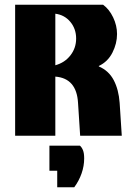

<svg xmlns="http://www.w3.org/2000/svg" viewBox="-20 -574 555 812"><path d="M44 0V-554H416Q442 -535 458.5 -500.5Q475 -466 475 -430Q475 -390 455.5 -351.5Q436 -313 398 -295V-293Q440 -275 461 -235Q482 -195 486 -139L495 0H319L310 -139Q304 -243 214 -250V0ZM214 -298Q254 -309 278 -340Q302 -371 302 -411Q302 -452 277.5 -481.5Q253 -511 214 -516ZM222 218V148H189V42H318Q326 49 331 61.5Q336 74 336 96Q336 128 325 159.5Q314 191 294 218Z"/></svg>

Font: Tac One
Style: Regular
Weight: 400
Designer: Oluseyi Olusanya, David Udoh, Eyiyemi Adegbite, Mirko Velimirović
Version: Version 1.003; ttfautohint (v1.8.4.7-5d5b)